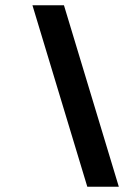

<svg xmlns="http://www.w3.org/2000/svg" viewBox="-20 -708 524 728"><path d="M430.5 0H311L103 -688H222.5Z"/></svg>

Font: Lucymar Sans
Style: Bold Italic
Weight: 700
Italic angle: -10°
Foundry: The League of Moveable Type (original font) / Main changes by Cristiano Sobral with portions from Mirco Monsees
Version: Version 2.00;August 30, 2020;FontCreator 13.0.0.2681 64-bit